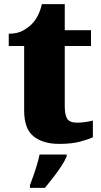

<svg xmlns="http://www.w3.org/2000/svg" viewBox="-20 -681 484 922"><path d="M264 10Q187 10 141.5 -26Q96 -62 96 -150V-460H22V-519Q65 -519 93 -535.5Q121 -552 135 -568Q149 -582 161.5 -606Q174 -630 181 -661H291V-536H417V-460H291V-170Q291 -130 302.5 -111Q314 -92 350 -92Q370 -92 390 -95Q410 -98 426 -102V-22Q408 -13 367 -1.5Q326 10 264 10ZM124 208Q131 189 140.5 162.5Q150 136 158 108.5Q166 81 170 61H300V71Q291 92 273.5 118.5Q256 145 235 172Q214 199 196 221H124Z"/></svg>

Font: Noto Serif Gujarati Black
Style: Regular
Weight: 900
Version: Version 2.102